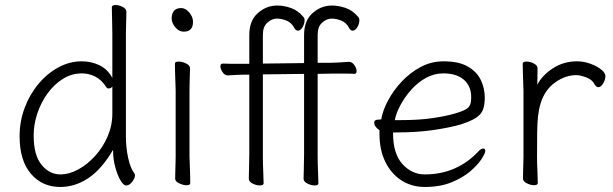

<svg xmlns="http://www.w3.org/2000/svg" viewBox="-20 -728 2439 764"><path d="M430 -132Q385 -55 332 -19.5Q279 16 220 16Q148 16 103 -36.5Q58 -89 58 -186Q58 -245 78 -298.5Q98 -352 133 -394Q168 -436 212.5 -460Q257 -484 305 -484Q343 -484 375.5 -468.5Q408 -453 427 -418V-593Q427 -624 426 -653Q425 -682 425 -699Q425 -708 440 -708Q453 -708 468 -700.5Q483 -693 483 -681Q483 -669 482 -643.5Q481 -618 481 -592V-185Q481 -141 490 -99.5Q499 -58 515 -38Q517 -36 517 -30Q517 -19 506 -4.5Q495 10 482 10Q471 10 459 -11Q447 -32 438.5 -63.5Q430 -95 430 -128ZM427 -384Q422 -376 412 -376Q406 -376 403 -381Q384 -411 358.5 -423.5Q333 -436 306 -436Q265 -436 230 -414Q195 -392 169 -356Q143 -320 128.5 -276.5Q114 -233 114 -189Q114 -110 145.5 -72Q177 -34 220 -34Q255 -34 291 -53.5Q327 -73 358 -107Q389 -141 408 -184.5Q427 -228 427 -276Z M711 -602Q692 -602 677.5 -619.5Q663 -637 663 -655Q663 -674 672.5 -685Q682 -696 701 -696Q718 -696 733 -678.5Q748 -661 748 -641Q748 -602 711 -602ZM679 -368Q679 -378 678 -399Q677 -420 676.5 -442Q676 -464 676 -475Q676 -483 691 -483Q705 -483 720.5 -475.5Q736 -468 736 -457Q736 -449 735.5 -432.5Q735 -416 734.5 -398Q734 -380 734 -368V-105Q734 -99 735 -78Q736 -57 736.5 -34Q737 -11 737 1Q737 9 722 9Q709 9 693 1.5Q677 -6 677 -17Q677 -25 677.5 -43.5Q678 -62 678.5 -80Q679 -98 679 -105Z M1190 -434 1026 -432V-105Q1026 -74 1027.5 -45Q1029 -16 1029 1Q1029 10 1014 10Q1001 10 985.5 2.5Q970 -5 970 -17Q970 -29 971 -59.5Q972 -90 972 -116V-431H952Q939 -431 921 -430Q903 -429 888 -428H887Q874 -428 865.5 -441Q857 -454 857 -464Q857 -475 867 -475Q886 -474 906 -474Q926 -474 941 -474H972V-589Q972 -646 1006 -676Q1040 -706 1083 -706Q1109 -706 1137 -696.5Q1165 -687 1187 -661Q1192 -656 1192 -647Q1192 -634 1184 -620Q1176 -606 1165 -606Q1157 -606 1151 -617Q1139 -639 1119 -646.5Q1099 -654 1082 -654Q1062 -654 1044 -638Q1026 -622 1026 -590V-475L1190 -477V-589Q1190 -646 1224 -676Q1258 -706 1301 -706Q1327 -706 1355 -696.5Q1383 -687 1405 -661Q1410 -656 1410 -647Q1410 -634 1402 -620Q1394 -606 1383 -606Q1375 -606 1369 -617Q1357 -639 1337 -646.5Q1317 -654 1300 -654Q1280 -654 1262 -638Q1244 -622 1244 -590V-478H1282Q1302 -478 1329.5 -479.5Q1357 -481 1368 -482H1369Q1381 -482 1390 -469Q1399 -456 1399 -445Q1399 -434 1389 -434Q1381 -435 1362.5 -435Q1344 -435 1325 -435Q1306 -435 1293 -435L1244 -434V-105Q1244 -74 1245.5 -45Q1247 -16 1247 1Q1247 10 1232 10Q1219 10 1203.5 2.5Q1188 -5 1188 -17Q1188 -29 1189 -59.5Q1190 -90 1190 -116Z M1544 -201V-198Q1544 -116 1581.5 -75Q1619 -34 1670 -34Q1735 -34 1788.5 -57.5Q1842 -81 1882 -124Q1894 -137 1903 -137Q1911 -137 1911 -127Q1911 -118 1896 -95Q1881 -72 1851.5 -46.5Q1822 -21 1776.5 -2.5Q1731 16 1670 16Q1619 16 1578.5 -9.5Q1538 -35 1514 -82.5Q1490 -130 1490 -195V-210Q1469 -224 1469 -240Q1469 -252 1486 -252Q1488 -252 1492.5 -252.5Q1497 -253 1497 -253Q1503 -289 1524.5 -329Q1546 -369 1579 -404Q1612 -439 1654 -461.5Q1696 -484 1745 -484Q1806 -484 1842 -463Q1878 -442 1893.5 -409Q1909 -376 1909 -340Q1909 -311 1902 -292Q1895 -273 1874.5 -259.5Q1854 -246 1814 -233Q1769 -220 1704 -210.5Q1639 -201 1556 -201ZM1572 -250Q1648 -250 1701.5 -258Q1755 -266 1789 -276Q1820 -285 1833.5 -293Q1847 -301 1851 -312Q1855 -323 1855 -341Q1855 -385 1826 -410.5Q1797 -436 1744 -436Q1707 -436 1674 -417.5Q1641 -399 1615.5 -370Q1590 -341 1573 -309Q1556 -277 1551 -250Z M2063 -367Q2063 -377 2062 -398Q2061 -419 2060.5 -441Q2060 -463 2060 -474Q2060 -483 2075 -483Q2089 -483 2104 -475.5Q2119 -468 2119 -456Q2119 -444 2118.5 -426.5Q2118 -409 2118 -391Q2138 -429 2180.5 -456.5Q2223 -484 2276 -484Q2303 -484 2329 -474.5Q2355 -465 2372 -451.5Q2389 -438 2389 -425Q2389 -411 2380 -396Q2371 -381 2361 -381Q2353 -381 2347 -391Q2337 -411 2313 -420Q2289 -429 2273 -429Q2230 -429 2189 -400Q2148 -371 2131 -316Q2124 -293 2121 -266Q2118 -239 2117.5 -201Q2117 -163 2117 -106Q2117 -75 2118.5 -46Q2120 -17 2120 0Q2120 9 2105 9Q2092 9 2076.5 1.5Q2061 -6 2061 -18Q2061 -26 2061.5 -44.5Q2062 -63 2062.5 -81Q2063 -99 2063 -106Z"/></svg>

Font: Moon Stars Kai T Light
Style: Regular
Weight: 300
Designer: GuiWonder
Version: Version 1.101